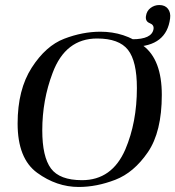

<svg xmlns="http://www.w3.org/2000/svg" viewBox="-20 -733 697 763"><path d="M590 -617Q593 -634 575 -641Q557 -648 560 -669Q563 -690 578.5 -701.5Q594 -713 613 -713Q636 -713 647.5 -698Q659 -683 656 -660Q642 -549 511 -547L506 -577Q583 -577 590 -617ZM50 -242Q50 -377 106 -464Q162 -551 235 -579Q308 -607 379 -607Q475 -607 549 -551.5Q623 -496 623 -356Q623 -209 567.5 -128Q512 -47 438 -18.5Q364 10 293 10Q205 10 127.5 -46.5Q50 -103 50 -242ZM478 -139Q524 -247 524 -383Q524 -490 488.5 -535Q453 -580 366 -580Q240 -580 189 -443Q148 -335 148 -215Q148 -110 182.5 -63.5Q217 -17 306 -17Q425 -17 478 -139Z"/></svg>

Font: Unna
Style: Italic
Weight: 400
Italic angle: -8.05°
Designer: Jorge de Buen Unna
Foundry: Omnibus-Type
Version: Version 2.008